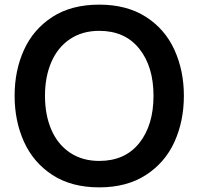

<svg xmlns="http://www.w3.org/2000/svg" viewBox="-20 -795 857 828"><path d="M43 -382Q43 -491 83.5 -580Q124 -669 206 -722Q288 -775 408 -775Q527 -775 609.5 -722Q692 -669 732.5 -579.5Q773 -490 773 -382Q773 -273 732.5 -183.5Q692 -94 609.5 -40.5Q527 13 408 13Q288 13 206 -40.5Q124 -94 83.5 -183.5Q43 -273 43 -382ZM642 -382Q642 -508 580.5 -585Q519 -662 408 -662Q335 -662 282 -626.5Q229 -591 201.5 -527.5Q174 -464 174 -382Q174 -299 201.5 -235.5Q229 -172 282 -136.5Q335 -101 408 -101Q519 -101 580.5 -178Q642 -255 642 -382Z"/></svg>

Font: Open Sauce Two SemiBold
Style: Regular
Weight: 600
Designer: Alfredo Marco Pradil
Foundry: Creative Sauce Fz LLC
Version: Version 1.477